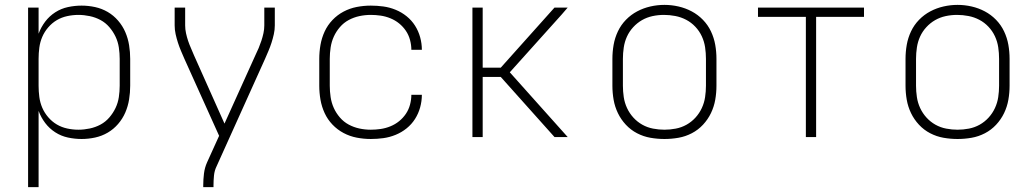

<svg xmlns="http://www.w3.org/2000/svg" viewBox="-20 -561 4240 786"><path d="M95 205V-530H138V-423Q148 -450 165 -472.5Q182 -495 206 -510.5Q230 -526 258 -532Q286 -538 314 -538Q342 -538 369.5 -532Q397 -526 421 -512Q445 -498 463.5 -476.5Q482 -455 493 -429.5Q504 -404 508.5 -376Q513 -348 513 -320V-210Q513 -182 508.5 -154Q504 -126 493 -100.5Q482 -75 463.5 -53.5Q445 -32 421 -18Q397 -4 369.5 2Q342 8 314 8Q286 8 258 2Q230 -4 206 -19.5Q182 -35 165 -57.5Q148 -80 138 -107V205ZM301 -30Q324 -30 347.5 -35Q371 -40 391.5 -51Q412 -62 427.5 -80Q443 -98 453 -119Q463 -140 466.5 -163.5Q470 -187 470 -210V-320Q470 -343 466.5 -366.5Q463 -390 453 -411Q443 -432 427.5 -450Q412 -468 391.5 -479Q371 -490 347.5 -495Q324 -500 301 -500Q278 -500 255 -495Q232 -490 212.5 -478.5Q193 -467 177.5 -449Q162 -431 153 -410Q144 -389 141 -366Q138 -343 138 -320V-210Q138 -187 141 -164Q144 -141 153 -120Q162 -99 177.5 -81Q193 -63 212.5 -51.5Q232 -40 255 -35Q278 -30 301 -30Z M812 205V198Q812 174 815 149.5Q818 125 828 103L877 -5L735 -320Q728 -336 721 -352.5Q714 -369 708.5 -386Q703 -403 699 -421Q695 -439 695 -457V-530H738V-457Q738 -441 741.5 -425Q745 -409 750 -394Q755 -379 761.5 -364.5Q768 -350 774 -335L899 -55L1026 -336Q1033 -350 1039 -364.5Q1045 -379 1050 -394Q1055 -409 1058.5 -425Q1062 -441 1062 -457V-530H1105V-457Q1105 -439 1101 -421Q1097 -403 1091.5 -386Q1086 -369 1079 -352.5Q1072 -336 1065 -320L867 119Q858 137 856 157.5Q854 178 854 198V205Z M1498 8Q1469 8 1440.5 2.5Q1412 -3 1386.5 -16.5Q1361 -30 1341 -51Q1321 -72 1309 -98Q1297 -124 1292 -152.5Q1287 -181 1287 -210V-320Q1287 -349 1292 -377.5Q1297 -406 1309 -432Q1321 -458 1341 -479Q1361 -500 1386.5 -513.5Q1412 -527 1440.5 -532.5Q1469 -538 1498 -538Q1524 -538 1549.5 -534.5Q1575 -531 1599.5 -521Q1624 -511 1644.5 -494.5Q1665 -478 1679 -456Q1693 -434 1700 -408.5Q1707 -383 1707 -357H1664Q1664 -377 1658.5 -397.5Q1653 -418 1641.5 -435Q1630 -452 1614 -465Q1598 -478 1578.5 -486Q1559 -494 1538.5 -497Q1518 -500 1498 -500Q1474 -500 1451 -495Q1428 -490 1407.5 -479Q1387 -468 1371.5 -450Q1356 -432 1346.5 -411Q1337 -390 1333.5 -366.5Q1330 -343 1330 -320V-210Q1330 -187 1333.5 -163.5Q1337 -140 1346.5 -119Q1356 -98 1371.5 -80Q1387 -62 1407.5 -51Q1428 -40 1451 -35Q1474 -30 1498 -30Q1518 -30 1538.5 -33Q1559 -36 1578.5 -44Q1598 -52 1614 -65Q1630 -78 1641.5 -95Q1653 -112 1658.5 -132.5Q1664 -153 1664 -173H1707Q1707 -147 1700 -121.5Q1693 -96 1679 -74Q1665 -52 1644.5 -35.5Q1624 -19 1599.5 -9Q1575 1 1549.5 4.5Q1524 8 1498 8Z M1914 0V-530H1956V-284H2030L2250 -530H2304L2279 -501L2067 -265L2304 0H2250L2030 -246H1956V0Z M2700 8Q2671 8 2642.5 3Q2614 -2 2588 -15.5Q2562 -29 2542 -50.5Q2522 -72 2509.5 -98Q2497 -124 2492 -152.5Q2487 -181 2487 -210V-320Q2487 -349 2492 -377.5Q2497 -406 2509.5 -432.5Q2522 -459 2542.5 -480Q2563 -501 2588.5 -514.5Q2614 -528 2642.5 -534.5Q2671 -541 2700 -541Q2729 -541 2757.5 -534.5Q2786 -528 2811.5 -514.5Q2837 -501 2857.5 -480Q2878 -459 2890.5 -432.5Q2903 -406 2908 -377.5Q2913 -349 2913 -320V-210Q2913 -181 2908 -152.5Q2903 -124 2890.5 -98Q2878 -72 2858 -50.5Q2838 -29 2812 -15.5Q2786 -2 2757.5 3Q2729 8 2700 8ZM2700 -30Q2723 -30 2746.5 -34.5Q2770 -39 2790.5 -50.5Q2811 -62 2827 -79.5Q2843 -97 2853 -118.5Q2863 -140 2866.5 -163.5Q2870 -187 2870 -210V-320Q2870 -344 2866.5 -367.5Q2863 -391 2853 -412.5Q2843 -434 2826.5 -451.5Q2810 -469 2789 -480Q2768 -491 2744.5 -495.5Q2721 -500 2698 -500Q2674 -500 2651 -495Q2628 -490 2608 -478.5Q2588 -467 2572 -449.5Q2556 -432 2546.5 -411Q2537 -390 2533.5 -366.5Q2530 -343 2530 -320V-210Q2530 -187 2533.5 -163.5Q2537 -140 2547 -118.5Q2557 -97 2573 -79.5Q2589 -62 2609.5 -50.5Q2630 -39 2653.5 -34.5Q2677 -30 2700 -30Z M3279 0V-492H3083V-530H3517V-492H3321V0Z M3900 8Q3871 8 3842.5 3Q3814 -2 3788 -15.5Q3762 -29 3742 -50.5Q3722 -72 3709.5 -98Q3697 -124 3692 -152.5Q3687 -181 3687 -210V-320Q3687 -349 3692 -377.5Q3697 -406 3709.5 -432.5Q3722 -459 3742.5 -480Q3763 -501 3788.5 -514.5Q3814 -528 3842.5 -534.5Q3871 -541 3900 -541Q3929 -541 3957.5 -534.5Q3986 -528 4011.5 -514.5Q4037 -501 4057.5 -480Q4078 -459 4090.5 -432.5Q4103 -406 4108 -377.5Q4113 -349 4113 -320V-210Q4113 -181 4108 -152.5Q4103 -124 4090.5 -98Q4078 -72 4058 -50.5Q4038 -29 4012 -15.5Q3986 -2 3957.5 3Q3929 8 3900 8ZM3900 -30Q3923 -30 3946.5 -34.5Q3970 -39 3990.5 -50.5Q4011 -62 4027 -79.5Q4043 -97 4053 -118.5Q4063 -140 4066.5 -163.5Q4070 -187 4070 -210V-320Q4070 -344 4066.5 -367.5Q4063 -391 4053 -412.5Q4043 -434 4026.5 -451.5Q4010 -469 3989 -480Q3968 -491 3944.5 -495.5Q3921 -500 3898 -500Q3874 -500 3851 -495Q3828 -490 3808 -478.5Q3788 -467 3772 -449.5Q3756 -432 3746.5 -411Q3737 -390 3733.5 -366.5Q3730 -343 3730 -320V-210Q3730 -187 3733.5 -163.5Q3737 -140 3747 -118.5Q3757 -97 3773 -79.5Q3789 -62 3809.5 -50.5Q3830 -39 3853.5 -34.5Q3877 -30 3900 -30Z"/></svg>

Font: Iosevka Curly XLtEx
Style: Regular
Weight: 200
Width: 7
Monospace: yes
Designer: Belleve Invis
Foundry: Belleve Invis
Version: Version 11.1.0; ttfautohint (v1.8.3)